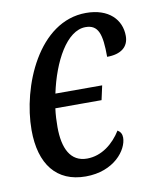

<svg xmlns="http://www.w3.org/2000/svg" viewBox="-68 -600 537 663"><g transform="rotate(-10 200.0 -268.0)"><path d="M180 10C280 10 330 -57 330 -100C330 -112 325 -121 315 -127C289 -85 247 -50 195 -50C137 -50 113 -100 113 -175C113 -196 114 -218 117 -240H279L290 -290H126C149 -399 202 -498 268 -498C313 -498 324 -464 324 -384C372 -384 400 -405 400 -444C400 -501 358 -546 278 -546C111 -546 23 -332 23 -180C23 -60 78 10 180 10Z"/></g></svg>

Font: Noto Serif ExtraCondensed
Style: Italic
Weight: 400
Width: 2
Italic angle: -12°
Designer: Monotype Design Team
Foundry: Monotype Imaging Inc.
Version: Version 2.014